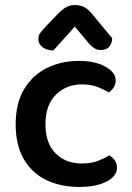

<svg xmlns="http://www.w3.org/2000/svg" viewBox="-20 -726 522 760"><path d="M304 -392Q243 -392 201.5 -351.5Q160 -311 160 -234Q160 -159 200 -119Q240 -79 303 -79Q341 -79 367 -89Q393 -99 413 -111Q427 -102 435 -90.5Q443 -79 443 -62Q443 -29 402 -7.5Q361 14 295 14Q220 14 163 -13.5Q106 -41 74 -96.5Q42 -152 42 -234Q42 -318 76 -374Q110 -430 167 -457.5Q224 -485 292 -485Q357 -485 397.5 -462Q438 -439 438 -407Q438 -392 430 -380Q422 -368 411 -360Q391 -372 365.5 -382Q340 -392 304 -392ZM331 -555 276 -621Q252 -593 232 -571.5Q212 -550 191 -526Q164 -527 148 -539.5Q132 -552 132 -571Q132 -586 140 -596.5Q148 -607 162 -622L213 -675Q228 -690 243 -698Q258 -706 277 -706Q297 -706 312.5 -698.5Q328 -691 345 -670L424 -575Q424 -556 413 -542Q402 -528 378 -528Q364 -528 353 -535.5Q342 -543 331 -555Z"/></svg>

Font: BalooTamma2SemiBold
Style: Regular
Weight: 600
Designer: Divya Kowshik, Shuchita Grover and Ek Type
Foundry: Ek Type
Version: Version 1.700